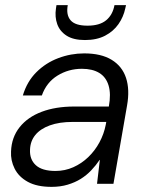

<svg xmlns="http://www.w3.org/2000/svg" viewBox="-20 -716 568 748"><path d="M181 12Q124 12 88.5 -7.5Q53 -27 37 -59Q21 -91 23 -126Q25 -181 56.5 -220.5Q88 -260 142.5 -280.5Q197 -301 269 -301H404Q413 -350 403 -383Q393 -416 366.5 -432Q340 -448 299 -448Q247 -448 204 -421.5Q161 -395 143 -344H69Q85 -398 121.5 -434.5Q158 -471 207 -489.5Q256 -508 308 -508Q374 -508 415 -483Q456 -458 471 -412.5Q486 -367 475 -305L422 0H358L369 -93H368Q354 -72 335.5 -52.5Q317 -33 294.5 -19Q272 -5 243.5 3.5Q215 12 181 12ZM196 -50Q233 -50 265.5 -64.5Q298 -79 324 -104Q350 -129 367.5 -161.5Q385 -194 392 -230L394 -241H263Q211 -241 174 -227.5Q137 -214 117.5 -190Q98 -166 97 -133Q95 -95 119.5 -72.5Q144 -50 196 -50ZM311 -560Q266 -560 239.5 -577Q213 -594 203 -622Q193 -650 198 -683L200 -696H244Q237 -658 255 -637Q273 -616 321 -616Q368 -616 393.5 -637Q419 -658 426 -696H471L468 -683Q461 -650 441.5 -622Q422 -594 389.5 -577Q357 -560 311 -560Z"/></svg>

Font: DM Sans 28pt Light
Style: Italic
Weight: 300
Italic angle: -10°
Version: Version 4.004;gftools[0.9.30]